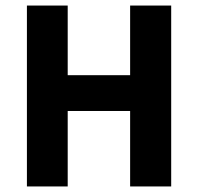

<svg xmlns="http://www.w3.org/2000/svg" viewBox="-20 -672 714 692"><path d="M77 0H224V-272H449V0H597V-652H449V-401H224V-652H77Z"/></svg>

Font: Giro Sans Regular
Style: Bold
Weight: 700
Designer: Paul D. Hunt
Foundry: Adobe Systems Incorporated
Version: Version 1.000;PS 1.0;hotconv 1.0.88;makeotf.lib2.5.647800